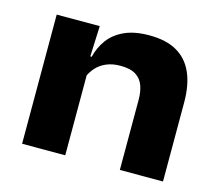

<svg xmlns="http://www.w3.org/2000/svg" viewBox="-78 -599 798 698"><g transform="rotate(15 320.5 -250.0)"><path d="M426 0V-264.5Q426 -293.2 417.9 -316.4Q409.7 -339.7 389.1 -353.1Q368.5 -366.4 330.9 -366.4Q300.5 -366.4 277.8 -356.6Q255 -346.9 240 -330Q225 -313.1 216.8 -292.6L195.8 -370.9H220.6Q229.2 -406.8 250.8 -436.3Q272.4 -465.8 310 -483.1Q347.6 -500.5 403.7 -500.5Q467 -500.5 507.6 -477.2Q548.2 -453.9 568.3 -408.6Q588.4 -363.2 588.4 -297.1V0ZM58.1 0V-486.1H220.1L214.4 -347.9L220.5 -332.9V0Z"/></g></svg>

Font: Anek Gurmukhi Medium SemiExpanded
Style: Regular
Weight: 500
Width: 6
Version: Version 1.003